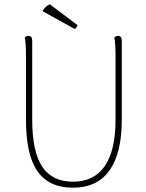

<svg xmlns="http://www.w3.org/2000/svg" viewBox="-20 -862 682 894"><path d="M547 -673V-304Q547 -148 489.5 -68Q432 12 320 12Q208 12 154.5 -64.5Q101 -141 101 -304V-600Q101 -630 99.5 -652.5Q98 -675 95 -687Q98 -690 102 -692.5Q106 -695 113 -695Q121 -695 125.5 -689.5Q130 -684 130 -673V-304Q130 -156 176.5 -86Q223 -16 320 -16Q418 -16 468 -89Q518 -162 518 -304V-600Q518 -630 516.5 -652.5Q515 -675 512 -687Q515 -690 519 -692.5Q523 -695 530 -695Q538 -695 542.5 -689.5Q547 -684 547 -673ZM178 -810Q182 -818 187.5 -824Q193 -830 199 -834.5Q205 -839 212 -842L341 -745Q340 -741 336.5 -735Q333 -729 328 -727Z"/></svg>

Font: Arima Thin
Style: Regular
Weight: 100
Designer: Joana Correia and Natanael Gama
Foundry: NDISCOVER
Version: Version 1.101;gftools[0.9.23]